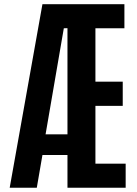

<svg xmlns="http://www.w3.org/2000/svg" viewBox="-20 -879 641 899"><path d="M25.4 0 178.7 -859.4H562.5V-746.6H426.8V-496.6H554.7V-383.3H426.8V-112.8H568.4V0H295.9V-153.3H178.7L152.3 0ZM193.4 -250H295.9V-747.1L278.8 -746.6Z"/></svg>

Font: Antonio
Style: Bold
Weight: 700
Designer: Vernon Adams
Foundry: Vernon Adams
Version: Version 1.002